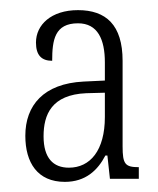

<svg xmlns="http://www.w3.org/2000/svg" viewBox="-20 -739 311 379"><path d="M108 -380C149 -380 173 -403 188 -432H192L197 -386H254V-409C227 -409 222 -415 222 -450V-619C222 -690 189 -719 134 -719C81 -719 51 -690 51 -655C51 -630 62 -619 83 -619C83 -660 88 -693 134 -693C173 -693 187 -661 187 -616V-580L145 -578C66 -574 30 -531 30 -471C30 -418 54 -380 108 -380ZM116 -408C85 -408 66 -427 66 -470C66 -513 82 -552 150 -555L187 -556V-508C187 -442 158 -408 116 -408Z"/></svg>

Font: Noto Serif Armenian ExtraCondensed ExtraLight
Style: Regular
Weight: 200
Width: 2
Designer: Monotype Design Team
Foundry: Monotype Imaging Inc.
Version: Version 2.008